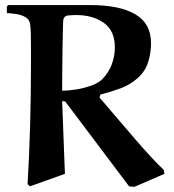

<svg xmlns="http://www.w3.org/2000/svg" viewBox="-20 -721 679 751"><path d="M223.1 -325.2 233.9 -41 97.2 7.8 87.9 -1Q94.7 -117.2 97.9 -233.6Q101.1 -350.1 101.1 -465.8Q101.1 -492.7 101.1 -525.4Q101.1 -558.1 100.6 -585.4Q100.1 -612.8 98.1 -624Q96.2 -644 80.1 -653.6Q64 -663.1 43.9 -666Q23.9 -668.9 6.8 -669.9V-695.8L12.2 -701.2H333Q448.2 -701.2 509.5 -665Q570.8 -628.9 570.8 -551.8Q570.8 -515.6 559.8 -479.2Q548.8 -442.9 520 -417Q489.3 -389.2 451.7 -375.5Q414.1 -361.8 373 -351.1L369.1 -339.8Q401.4 -301.8 436.8 -260.5Q472.2 -219.2 506.6 -179.2Q541 -139.2 570.6 -107.2Q600.1 -75.2 620.1 -57.1L623 -41L505.9 9.8L484.9 7.8L235.8 -323.2Q234.4 -325.2 223.1 -325.2ZM223.1 -366.2Q246.1 -366.2 277.6 -371.1Q309.1 -376 337.6 -386.5Q366.2 -397 380.9 -412.1Q405.8 -438 417.5 -470Q429.2 -502 429.2 -536.1Q429.2 -601.1 386 -631.6Q342.8 -662.1 278.8 -662.1Q264.6 -662.1 246.8 -660.6Q229 -659.2 227.1 -639.2Q227.1 -638.2 226.1 -608.6Q225.1 -579.1 224.6 -535.6Q224.1 -492.2 223.6 -446.8Q223.1 -401.4 223.1 -366.2Z"/></svg>

Font: Aref Ruqaa
Style: Bold
Weight: 700
Designer: Abdullah Aref
Version: Version 1.002